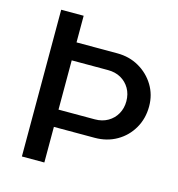

<svg xmlns="http://www.w3.org/2000/svg" viewBox="-103 -776 806 867"><g transform="rotate(15 300.0 -343.0)"><path d="M77 0V-686H182V-561.5H372.2Q429.5 -561.5 474.9 -535.2Q520.2 -509 546.9 -465.1Q573.5 -421.2 573.5 -367Q573.5 -310 547.2 -264.5Q521 -219 475.6 -192.8Q430.2 -166.5 372.2 -166.5H182V0ZM182 -247.2H351.8Q386.2 -247.2 412.6 -262.5Q439 -277.8 453.6 -304Q468.2 -330.2 468.2 -362.5Q468.2 -396.2 453.2 -422.1Q438.2 -448 412.2 -462.8Q386.2 -477.5 351.8 -477.5H182Z"/></g></svg>

Font: Chivo Mono Medium
Style: Regular
Weight: 500
Monospace: yes
Designer: Hector Gatti
Foundry: Omnibus-Type
Version: Version 1.008